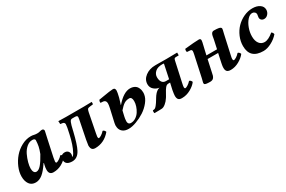

<svg xmlns="http://www.w3.org/2000/svg" viewBox="72 -1225 3012 2021"><g transform="rotate(-30 1578.0 -214.5)"><path d="M335.9 -226.1Q353.5 -271.5 360.1 -304Q366.7 -336.4 368.2 -377.9Q365.2 -397 335 -397Q297.9 -397 265.1 -368.7Q232.4 -340.3 212.9 -299.1Q193.4 -257.8 182.1 -216.3Q170.9 -174.8 170.9 -144Q170.9 -116.7 180.7 -100.8Q190.4 -85 209 -85Q236.3 -85 266.8 -120.1Q297.4 -155.3 335.9 -226.1ZM500 -415Q498 -407.2 492.2 -379.4Q486.3 -351.6 479 -319.8L437 -124Q430.2 -89.4 430.2 -80.1Q430.2 -63 440.9 -63Q449.7 -63 471.7 -76.4Q493.7 -89.8 511.2 -109.9Q520.5 -109.9 528.8 -100.3Q537.1 -90.8 540 -82Q506.3 -39.1 460.4 -14.6Q414.6 9.8 361.8 9.8Q309.1 9.8 309.1 -47.9Q309.1 -74.7 316.9 -106.9L321.8 -125L317.9 -127Q269.5 -53.7 229.7 -22Q189.9 9.8 147 9.8Q96.7 9.8 71.3 -26.4Q45.9 -62.5 45.9 -118.2Q45.9 -172.9 70.3 -230.2Q94.7 -287.6 134.3 -333.7Q173.8 -379.9 228.8 -409.4Q283.7 -439 340.8 -439Q363.3 -439 379.9 -434.1Q397.5 -430.2 416 -430.2Q439 -430.2 452.1 -435.1Q465.8 -439 477.1 -439Q488.3 -439 494.1 -432.4Q500 -425.8 500 -415Z M828.6 -115.2 872.6 -335Q876.5 -359.4 876.5 -362.8Q876.5 -374 869.6 -378.4Q862.8 -382.8 845.7 -382.8H814.5Q803.2 -382.8 795.9 -377.4Q788.6 -372.1 782.2 -356.9Q775.9 -341.8 770.8 -322.5Q765.6 -303.2 757.3 -267.6Q756.8 -265.6 756.6 -264.6Q756.3 -263.7 756.1 -262Q755.9 -260.3 755.4 -258.8Q721.2 -116.7 692.4 -62Q655.8 9.8 590.8 9.8Q578.6 9.8 573.7 8.8Q507.8 2 507.8 -55.2Q507.8 -85 524.2 -99.4Q540.5 -113.8 565.4 -113.8Q590.3 -113.8 604.5 -99.1Q618.7 -84.5 618.7 -59.1Q618.7 -53.7 616.5 -46.9Q614.3 -40 612.3 -36.1L610.4 -32.2Q619.1 -32.2 628.4 -43.7Q637.7 -55.2 642.6 -66.9Q678.7 -130.9 705.6 -252Q725.6 -338.9 725.6 -363.8Q725.6 -375.5 719 -382.1Q712.4 -388.7 705.8 -390.1Q699.2 -391.6 681.2 -394Q676.8 -394.5 674.8 -395Q674.8 -423.8 672.4 -431.2Q746.6 -429.2 768.6 -429.2H980.5L1078.6 -431.2Q1080.1 -424.8 1079.1 -414.1Q1078.1 -403.3 1074.7 -401.9L1045.4 -398.9Q1018.1 -396 1010.7 -389.4Q1003.4 -382.8 997.6 -355L951.7 -120.1Q945.8 -87.9 945.8 -85Q945.8 -74.7 946.8 -71.8Q948.2 -63 955.6 -63Q965.3 -63 985.8 -75.7Q1006.3 -88.4 1025.4 -109.9Q1034.2 -109.9 1043 -101.1Q1051.8 -92.3 1054.7 -81.1Q979 9.8 867.7 9.8Q833 9.8 822.8 -19Q818.4 -36.6 818.4 -49.8Q818.4 -59.1 828.6 -115.2Z M1314.5 -191.9Q1312 -181.2 1306.9 -159.7Q1301.8 -138.2 1299.3 -127Q1295.4 -109.9 1294.4 -101.1Q1288.6 -65.4 1296.6 -48.8Q1304.7 -32.2 1327.6 -32.2Q1358.4 -32.2 1386 -50Q1413.6 -67.9 1431.4 -95.2Q1449.2 -122.6 1459.7 -154.3Q1470.2 -186 1470.2 -214.8Q1470.2 -266.1 1437.5 -266.1Q1402.8 -266.1 1376.5 -249.8Q1350.1 -233.4 1314.5 -191.9ZM1336.4 -277.8 1327.6 -250 1329.6 -249Q1418.9 -353 1497.6 -353Q1522.5 -353 1541.5 -345.2Q1560.5 -337.4 1571 -325.9Q1581.5 -314.5 1588.1 -298.6Q1594.7 -282.7 1596.7 -269.5Q1598.6 -256.3 1598.6 -242.2Q1598.6 -233.4 1597.2 -226.1Q1591.3 -181.2 1555.7 -136.5Q1520 -91.8 1471.9 -60.5Q1423.8 -29.3 1370.6 -9.8Q1317.4 9.8 1276.4 9.8Q1230 9.8 1204.1 -11.5Q1178.2 -32.7 1173.3 -66.9Q1168.9 -90.8 1175.3 -118.2L1211.4 -277.8Q1219.2 -313 1219.2 -331.1Q1219.2 -338.4 1217.3 -348.1Q1212.9 -363.3 1202.6 -368.2Q1191.4 -376 1154.3 -376Q1149.4 -390.1 1159.2 -410.2Q1171.9 -412.1 1214.6 -419.4Q1257.3 -426.8 1289.6 -431.4Q1321.8 -436 1336.4 -436Q1357.9 -436 1362.3 -420.9Q1365.2 -413.6 1365.2 -402.8Q1365.2 -384.3 1350.6 -324.2Q1348.1 -315.4 1342.5 -297.9Q1336.9 -280.3 1336.4 -277.8Z M1864.3 -230H1903.3L1939 -400.9Q1931.2 -402.8 1919.9 -402.8Q1861.8 -402.8 1832.5 -375.7Q1803.2 -348.6 1803.2 -311Q1803.2 -273.4 1819.1 -251.7Q1835 -230 1864.3 -230ZM1877 -115.2 1895 -194.8H1875Q1863.3 -194.8 1853.8 -189.9Q1844.2 -185.1 1834.5 -172.4Q1824.7 -159.7 1818.6 -149.9Q1812.5 -140.1 1800.3 -117.7Q1788.1 -95.2 1781.2 -84Q1779.8 -81.1 1773.9 -73.2Q1755.4 -43.9 1728.8 -22.2Q1702.1 -0.5 1681.2 0Q1664.1 0 1656.2 1L1592.3 2Q1589.4 -2.4 1589.1 -14.6Q1588.9 -26.9 1592.3 -32.2L1605 -33.2Q1613.3 -33.7 1622.3 -40Q1631.3 -46.4 1642.1 -60.5Q1652.8 -74.7 1658.7 -83Q1664.6 -91.3 1677 -112.1Q1689.5 -132.8 1691.9 -136.2Q1693.4 -138.2 1696.3 -142.6Q1699.2 -147 1700.2 -148.9Q1734.4 -196.8 1772 -204.1Q1737.3 -207.5 1708.3 -232.4Q1679.2 -257.3 1679.2 -296.9Q1679.2 -354.5 1729.2 -392.3Q1779.3 -430.2 1850.1 -430.2H1887.2L1983.9 -429.2L2116.2 -431.2L2117.2 -429.2V-399.9Q2117.2 -397 2112.3 -397H2085.9Q2077.1 -397 2071.8 -395.5Q2066.4 -394 2063.2 -389.6Q2060.1 -385.3 2058.8 -381.1Q2057.6 -377 2055.2 -367.2L2002 -124Q1995.1 -93.8 1995.1 -82Q1995.1 -63 2006.3 -63Q2016.1 -63 2037.1 -76.2Q2058.1 -89.4 2076.2 -109.9Q2085.9 -109.9 2094 -100.6Q2102.1 -91.3 2105 -82Q2079.6 -46.4 2029.1 -18.3Q1978.5 9.8 1925.3 9.8H1919.9Q1891.6 9.8 1879.9 -4.9Q1868.2 -19.5 1868.2 -47.9Q1868.2 -65.9 1877 -115.2Z M2208 -71.8 2261.7 -320.8Q2268.1 -351.1 2268.1 -361.8Q2268.1 -369.6 2263.4 -375.5Q2258.8 -381.3 2250 -381.8L2210 -384.8Q2205.6 -391.1 2206.3 -404.1Q2207 -417 2211.9 -422.9Q2337.4 -436 2383.8 -436Q2404.8 -436 2404.8 -415Q2404.8 -407.2 2402.1 -393.8Q2399.4 -380.4 2393.3 -355.5Q2387.2 -330.6 2384.8 -319.8L2369.1 -251H2498L2521 -356.9Q2522.5 -363.3 2524.4 -376Q2526.4 -388.7 2527.8 -395.5Q2529.3 -402.3 2532.5 -411.9Q2535.6 -421.4 2539.8 -426.5Q2543.9 -431.6 2550.8 -435.3Q2557.6 -439 2566.9 -439Q2606.4 -439 2624 -435.1Q2654.8 -429.7 2654.8 -412.1Q2654.8 -406.7 2652.6 -396.2Q2650.4 -385.7 2646.7 -371.6Q2643.1 -357.4 2642.1 -352.1L2591.8 -124Q2585 -96.2 2585 -84Q2585 -63 2596.2 -63Q2606 -63 2626.5 -75.7Q2647 -88.4 2666 -109.9Q2674.8 -109.9 2683.3 -101.1Q2691.9 -92.3 2694.8 -82Q2668 -45.9 2618.4 -18.1Q2568.8 9.8 2516.1 9.8Q2474.6 9.8 2463.9 -15.1Q2458 -26.9 2458 -45.9Q2458 -64.9 2461.9 -85Q2465.3 -99.1 2466.8 -109.9L2488.8 -211.9H2360.8L2328.1 -62Q2323.7 -28.8 2309.8 -9.5Q2295.9 9.8 2264.2 9.8Q2245.6 9.8 2238.8 8.8Q2218.3 7.8 2208.3 3.9Q2198.2 0 2196.5 -4.2Q2194.8 -8.3 2194.8 -17.1Q2194.8 -19 2197.3 -28.8Q2199.7 -38.6 2203.1 -52Q2206.5 -65.4 2208 -71.8Z M3100.6 -86.9Q3064.9 -44.9 3012.2 -17.6Q2959.5 9.8 2914.6 9.8Q2751.5 9.8 2751.5 -143.1Q2751.5 -200.7 2774.9 -255.4Q2798.3 -310.1 2836.9 -350.1Q2875.5 -390.1 2927.5 -414.6Q2979.5 -439 3033.7 -439Q3088.4 -439 3122.1 -415.5Q3155.8 -392.1 3155.8 -354Q3155.8 -323.7 3136 -301.3Q3116.2 -278.8 3088.9 -278.8Q3069.3 -278.8 3056.4 -290.5Q3043.5 -302.2 3043.5 -320.8Q3043.5 -327.6 3046.1 -339.8Q3048.8 -352.1 3048.8 -357.9Q3048.8 -375 3036.9 -386Q3024.9 -397 3007.8 -397Q2978 -397 2949 -364.7Q2919.9 -332.5 2901.9 -283Q2883.8 -233.4 2883.8 -184.1Q2883.8 -128.9 2907.7 -97.4Q2931.6 -65.9 2971.7 -65.9Q3017.6 -65.9 3079.6 -118.2Q3085.4 -118.2 3093 -106.7Q3100.6 -95.2 3100.6 -86.9Z"/></g></svg>

Font: Common Serif
Style: Bold Italic
Weight: 700
Italic angle: -12°
Designer: Philipp H. Poll, Khaled Hosny
Foundry: Stefan Peev, Context Ltd.
Version: Version 1.026